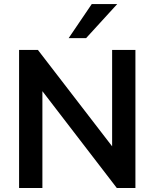

<svg xmlns="http://www.w3.org/2000/svg" viewBox="-20 -941 773 961"><path d="M75.5 0H192.2V-516.7H167.6L564.7 0H657.8V-691.2H541.2V-175.5H566.7L169.6 -691.2H75.5ZM323.5 -750H410.8L566.7 -920.6H439.2Z"/></svg>

Font: LL Pando Sans
Style: Bold
Weight: 700
Designer: Joshua Smith
Foundry: Joshua Smith
Version: Version 1.000;Glyphs 3.2.1 (3258)